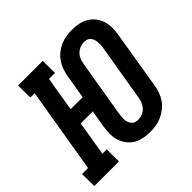

<svg xmlns="http://www.w3.org/2000/svg" viewBox="-197 -932 1129 1129"><g transform="rotate(-45 367.5 -367.5)"><path d="M445 8Q416 8 388.5 2.5Q361 -3 338.5 -16.5Q316 -30 300 -51Q284 -72 275.5 -97.5Q267 -123 267.5 -151.5Q268 -180 272 -209L290 -317H190L154 -101H190L191 0H-14L-15 -101H35L124 -634H88L87 -735H292L293 -634H243L207 -418H307L332 -567Q336 -591 344 -614.5Q352 -638 366.5 -659.5Q381 -681 401.5 -697.5Q422 -714 445 -724.5Q468 -735 493 -739Q518 -743 542 -743Q570 -743 597.5 -737.5Q625 -732 647.5 -718.5Q670 -705 686.5 -684Q703 -663 711 -637.5Q719 -612 719 -583.5Q719 -555 714 -526L655 -168Q651 -144 643 -120.5Q635 -97 620.5 -75.5Q606 -54 585 -37.5Q564 -21 541 -10.5Q518 0 493.5 4Q469 8 445 8ZM446 -93Q463 -93 480 -100Q497 -107 509.5 -120.5Q522 -134 529 -151Q536 -168 538 -185L598 -543Q600 -555 600 -566.5Q600 -578 598.5 -589Q597 -600 593 -610Q589 -620 581.5 -628Q574 -636 563 -639Q552 -642 541 -642Q524 -642 507 -635Q490 -628 477 -614.5Q464 -601 458 -584Q452 -567 449 -550L389 -192Q388 -180 387 -168.5Q386 -157 387.5 -146Q389 -135 393.5 -125Q398 -115 405 -107Q412 -99 423 -96Q434 -93 446 -93Z"/></g></svg>

Font: Iosevka Etoile
Style: Bold Italic
Weight: 700
Italic angle: -9°
Designer: Belleve Invis
Foundry: Belleve Invis
Version: Version 28.1.0; ttfautohint (v1.8.4)